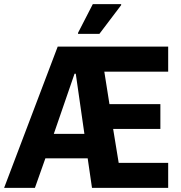

<svg xmlns="http://www.w3.org/2000/svg" viewBox="-35 -915 883 935"><path d="M-15 0 246 -688H784V-566H473L498 -408H746V-287H516L543 -122H784V0H413L392 -144H186L135 0ZM227 -263H376L334 -556H328ZM345 -750V-755L417 -895H555V-890L449 -750Z"/></svg>

Font: Saira SemiCondensed
Style: Bold
Weight: 700
Width: 4
Designer: Hector Gatti with collaboration of the Omnibus-Type team
Foundry: Omnibus-Type
Version: Version 1.101